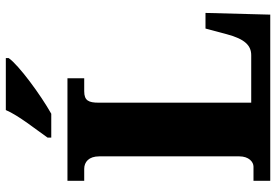

<svg xmlns="http://www.w3.org/2000/svg" viewBox="-168 -804 971 676"><g transform="rotate(-90 318.0 -465.5)"><path d="M172 -784V-771H256C322 -808 428 -886 452 -921V-931H269C250 -886 199 -823 172 -784ZM20 0H605L611 -228H556L536 -153C519 -89 496 -67 462 -67H295V-604C295 -639 302 -655 335 -655H381V-714H20V-655H62C86 -655 106 -639 106 -602V-109C106 -75 86 -59 70 -59H20Z"/></g></svg>

Font: Noto Serif Tamil SemiCondensed Black
Style: Italic
Weight: 900
Width: 4
Italic angle: -12°
Designer: Indian Type Foundry, Tom Grace, and the Monotype Design Team
Foundry: Monotype Imaging Inc.
Version: Version 2.003